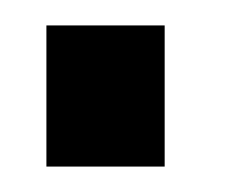

<svg xmlns="http://www.w3.org/2000/svg" viewBox="-20 -131 180 151"><path d="M16.5 0V-111H109.5V0Z"/></svg>

Font: League Gothic SemiCondensed
Style: Regular
Weight: 400
Width: 4
Designer: The League of Moveable Type
Version: Version 2.001